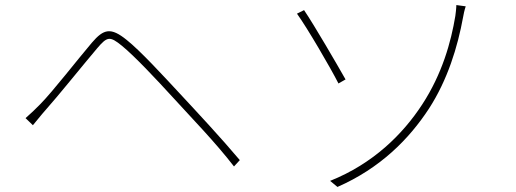

<svg xmlns="http://www.w3.org/2000/svg" viewBox="-20 -729 2040 759"><path d="M81 -262 110 -234C123 -249 143 -275 161 -295C211 -351 308 -472 364 -538C404 -585 414 -587 462 -548C512 -507 594 -420 668 -339C738 -262 830 -168 905 -71L928 -96C854 -184 757 -288 690 -360C624 -431 535 -528 481 -571C418 -622 390 -615 343 -560C286 -493 190 -369 140 -318C118 -296 103 -281 81 -262Z M1285 -14 1314 10C1483 -64 1597 -179 1676 -300C1749 -413 1789 -542 1811 -663C1812 -670 1816 -689 1821 -704L1784 -709C1784 -697 1781 -673 1780 -666C1763 -563 1728 -437 1649 -316C1572 -198 1455 -82 1285 -14ZM1154 -675C1195 -618 1286 -462 1318 -399L1346 -415C1312 -475 1222 -630 1182 -689Z"/></svg>

Font: Noto Sans CJK JP Thin
Style: Regular
Weight: 250
Designer: Ryoko NISHIZUKA (kana & ideographs); Paul D. Hunt (Latin, Greek & Cyrillic); Wenlong ZHANG (bopomofo); Sandoll Communica
Foundry: Adobe Systems Incorporated
Version: Version 1.004;PS 1.004;hotconv 1.0.82;makeotf.lib2.5.63406